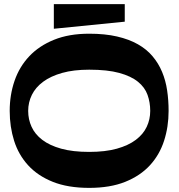

<svg xmlns="http://www.w3.org/2000/svg" viewBox="-20 -890 864 928"><path d="M794.9 -354Q794.9 -276.9 772.9 -209.2Q751 -141.6 704.6 -91.1Q658.2 -40.5 585.4 -11.2Q512.7 18.1 411.1 18.1Q308.1 18.1 235.1 -11.2Q162.1 -40.5 116 -91.1Q69.8 -141.6 48.3 -209.2Q26.9 -276.9 26.9 -354Q26.9 -431.2 50.3 -499.3Q73.7 -567.4 121.3 -617.9Q168.9 -668.5 241.2 -697.8Q313.5 -727.1 411.1 -727.1Q487.3 -727.1 545.7 -713.6Q604 -700.2 646.5 -676Q689 -651.9 717.5 -617.9Q746.1 -584 763.4 -542.5Q780.8 -501 787.8 -453.1Q794.9 -405.3 794.9 -354ZM706.1 -354Q706.1 -395 693.1 -431.4Q680.2 -467.8 646.7 -494.9Q613.3 -522 556.2 -537.6Q499 -553.2 411.1 -553.2Q335.9 -553.2 280.5 -537.6Q225.1 -522 188.5 -494.9Q151.9 -467.8 134 -431.4Q116.2 -395 116.2 -354Q116.2 -313 132.6 -277.1Q148.9 -241.2 184.3 -214.1Q219.7 -187 275.6 -171.4Q331.5 -155.8 411.1 -155.8Q489.3 -155.8 544.9 -171.4Q600.6 -187 636.5 -214.1Q672.4 -241.2 689.2 -277.1Q706.1 -313 706.1 -354ZM583 -785.2 240.2 -751V-870.1H583Z"/></svg>

Font: Peralta
Style: Regular
Weight: 400
Designer: Astigmatic (AOETI)
Foundry: Astigmatic (AOETI)
Version: Version 1.000